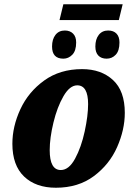

<svg xmlns="http://www.w3.org/2000/svg" viewBox="-20 -870 634 900"><path d="M38 -196Q38 -277 75.5 -358Q113 -439 187 -492.5Q261 -546 365 -546Q454 -546 509.5 -495Q565 -444 565 -341Q565 -262 529 -180.5Q493 -99 420 -44.5Q347 10 242 10Q148 10 93 -42.5Q38 -95 38 -196ZM393 -382Q393 -470 342 -470Q307 -470 277.5 -419Q248 -368 230.5 -295.5Q213 -223 213 -166Q213 -73 265 -73Q303 -73 332 -126.5Q361 -180 377 -254Q393 -328 393 -382ZM277 -850H555L537 -776H259ZM224 -652Q224 -686 240 -706.5Q256 -727 284 -727Q308 -727 322.5 -712.5Q337 -698 337 -671Q337 -632 319 -613.5Q301 -595 277 -595Q224 -595 224 -652ZM427 -652Q427 -686 443 -706.5Q459 -727 487 -727Q512 -727 526 -712.5Q540 -698 540 -671Q540 -632 522.5 -613.5Q505 -595 480 -595Q455 -595 441 -609.5Q427 -624 427 -652Z"/></svg>

Font: Noto Serif NarrowBlack
Style: Italic
Weight: 900
Width: 4
Italic angle: -12°
Designer: Monotype Design Team
Foundry: Monotype Imaging Inc.
Version: Version 1.001